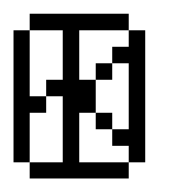

<svg xmlns="http://www.w3.org/2000/svg" viewBox="-20 -264 259 284"><path d="M121.6 -72.8V-97.2H146V-72.8ZM121.6 -146V-170.4H146V-146ZM0 -23.9V-219.2H23.9V-121.6H48.3V-97.2H23.9V-23.9ZM170.4 -23.9V-48.3H146V-72.8H170.4V-170.4H146V-194.8H170.4V-219.2H194.8V-23.9ZM23.9 0V-23.9H72.8V-121.6H48.3V-146H72.8V-219.2H23.9V-243.7H170.4V-219.2H97.2V-146H121.6V-97.2H97.2V-23.9H170.4V0Z"/></svg>

Font: FS Mondwest Regular
Style: Regular
Weight: 400
Designer: NZWStudios2024
Foundry: https://fontstruct.com
Version: Version 1.0